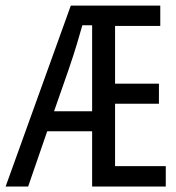

<svg xmlns="http://www.w3.org/2000/svg" viewBox="-20 -679 640 699"><path d="M315.4 -201.2H151.9L82.5 0H0.5L237.8 -658.7H563.5V-584.5H398.9V-374.5H558.6V-301.3H398.9V-74.2H583.5V0H315.4ZM315.4 -586.9H279.8Q277.8 -579.1 259 -515.6Q240.2 -452.1 176.8 -273.9H315.4Z"/></svg>

Font: Cousine
Style: Regular
Weight: 400
Monospace: yes
Designer: Steve Matteson
Foundry: Monotype Imaging Inc.
Version: Version 1.21